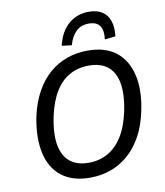

<svg xmlns="http://www.w3.org/2000/svg" viewBox="-99 -1014 952 1105"><g transform="rotate(-10 377.0 -462.0)"><path d="M338 9Q236 9 173 -40Q110 -89 90 -178.5Q70 -268 93 -388Q111 -471 145 -532.5Q179 -594 225.5 -634Q272 -674 328.5 -694Q385 -714 449 -714Q553 -714 615 -665Q677 -616 698 -527Q719 -438 694 -319Q677 -235 642.5 -173Q608 -111 561.5 -71Q515 -31 458.5 -11Q402 9 338 9ZM345 -77Q407 -77 456.5 -104.5Q506 -132 542 -188.5Q578 -245 597 -335Q626 -479 585.5 -553.5Q545 -628 441 -628Q380 -628 330 -601Q280 -574 245 -517.5Q210 -461 191 -372Q162 -228 202 -152.5Q242 -77 345 -77ZM366 -760 308 -767Q327 -848 376.5 -890.5Q426 -933 495 -933Q542 -933 572.5 -913.5Q603 -894 615.5 -856.5Q628 -819 622 -767L559 -760Q566 -810 548 -838Q530 -866 483 -866Q438 -866 409 -838.5Q380 -811 366 -760Z"/></g></svg>

Font: Nunito Sans 7pt SemiCondensed Medium
Style: Italic
Weight: 500
Width: 4
Italic angle: -9°
Designer: Vernon Adams
Foundry: Vernon Adams
Version: Version 3.101;gftools[0.9.27]